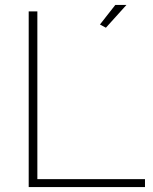

<svg xmlns="http://www.w3.org/2000/svg" viewBox="-20 -756 620 776"><path d="M96 0V-710H131V-32H566V0ZM408 -644 384 -657 446 -736H491Z"/></svg>

Font: Raleway Thin ExtraLight
Style: Regular
Weight: 250
Version: Version 4.026